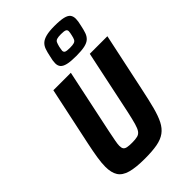

<svg xmlns="http://www.w3.org/2000/svg" viewBox="-281 -1068 1181 1181"><g transform="rotate(-45 309.5 -477.5)"><path d="M250 8Q171 8 125.5 -5Q80 -18 61 -48Q42 -78 42 -129Q42 -162 49 -206Q56 -250 68 -307L149 -688H301L212 -266Q204 -226 199 -200Q194 -174 194 -159Q194 -141 200.5 -132Q207 -123 222.5 -120Q238 -117 263 -117Q293 -117 310.5 -121.5Q328 -126 338.5 -141Q349 -156 357.5 -186Q366 -216 377 -266L466 -688H619L538 -307Q522 -230 507.5 -175Q493 -120 475 -84.5Q457 -49 429 -28.5Q401 -8 358 0Q315 8 250 8ZM398 -737Q349 -737 322.5 -743.5Q296 -750 285 -763Q274 -776 274 -797Q274 -808 276 -821Q278 -834 282 -849Q288 -879 295.5 -900.5Q303 -922 318 -935.5Q333 -949 360.5 -956Q388 -963 433 -963Q483 -963 510 -956.5Q537 -950 547.5 -936.5Q558 -923 558 -901Q558 -891 556 -878Q554 -865 550 -849Q544 -819 536.5 -797.5Q529 -776 514 -762.5Q499 -749 471.5 -743Q444 -737 398 -737ZM406 -800Q431 -800 442.5 -804Q454 -808 459 -818Q464 -828 468 -847Q470 -856 471.5 -864Q473 -872 473 -878Q473 -889 463.5 -894Q454 -899 426 -899Q402 -899 390 -895Q378 -891 373.5 -881Q369 -871 364 -852Q363 -843 361 -835Q359 -827 359 -822Q359 -809 369 -804.5Q379 -800 406 -800Z"/></g></svg>

Font: Saira SemiCondensed
Style: Bold Italic
Weight: 700
Width: 4
Italic angle: -12°
Designer: Hector Gatti with collaboration of the Omnibus-Type team
Foundry: Omnibus-Type
Version: Version 1.101